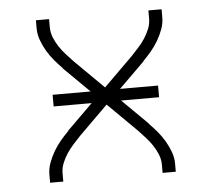

<svg xmlns="http://www.w3.org/2000/svg" viewBox="-44 -577 687 624"><g transform="rotate(-5 300.0 -265.0)"><path d="M95 0V-27Q95 -46 102 -65Q109 -84 119 -101Q129 -118 141.5 -133Q154 -148 168 -162V-163Q170 -165 171.5 -166.5Q173 -168 175 -170L252 -246H128V-284H252L175 -360Q173 -362 171.5 -363.5Q170 -365 168 -367V-368Q154 -382 141.5 -397Q129 -412 119 -429Q109 -446 102 -465Q95 -484 95 -504V-530H138V-504Q138 -486 144.5 -470Q151 -454 160.5 -439.5Q170 -425 181.5 -412.5Q193 -400 205 -387L300 -293L395 -387Q407 -400 418.5 -412.5Q430 -425 439.5 -439.5Q449 -454 455.5 -470Q462 -486 462 -504V-530H505V-503Q505 -484 498 -465Q491 -446 481 -429Q471 -412 458.5 -397Q446 -382 432 -368V-367Q430 -365 428.5 -363.5Q427 -362 425 -360L348 -284H472V-246H348L425 -170Q427 -168 428.5 -166.5Q430 -165 432 -163V-162Q446 -148 458.5 -133Q471 -118 481 -101Q491 -84 498 -65Q505 -46 505 -27V0H462V-27Q462 -44 455.5 -60Q449 -76 439.5 -90.5Q430 -105 418.5 -117.5Q407 -130 395 -143L300 -237L205 -143Q193 -130 181.5 -117.5Q170 -105 160.5 -90.5Q151 -76 144.5 -60Q138 -44 138 -27V0Z"/></g></svg>

Font: Iosevka Curly XLtEx
Style: Regular
Weight: 200
Width: 7
Monospace: yes
Designer: Belleve Invis
Foundry: Belleve Invis
Version: Version 11.1.0; ttfautohint (v1.8.3)